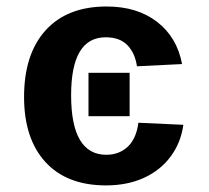

<svg xmlns="http://www.w3.org/2000/svg" viewBox="-20 -558 640 588"><path d="M251 -202.1V-335H377V-202.1ZM304.7 9.8Q184.6 9.8 119.1 -61.8Q53.7 -133.3 53.7 -261.2Q53.7 -392.1 119.6 -465.1Q185.5 -538.1 306.6 -538.1Q399.9 -538.1 460.9 -491.2Q522 -444.3 537.6 -361.8L399.4 -355Q393.6 -395.5 370.1 -419.7Q346.7 -443.8 303.7 -443.8Q197.8 -443.8 197.8 -266.6Q197.8 -84 305.7 -84Q344.7 -84 371.1 -108.6Q397.5 -133.3 403.8 -182.1L541.5 -175.8Q534.2 -121.6 502.9 -79.1Q471.7 -36.6 420.9 -13.4Q370.1 9.8 304.7 9.8Z"/></svg>

Font: Liberation Mono
Style: Bold
Weight: 700
Monospace: yes
Designer: Steve Matteson
Foundry: Ascender Corporation
Version: Version 2.1.5